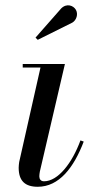

<svg xmlns="http://www.w3.org/2000/svg" viewBox="-20 -705 372 735"><path d="M257 -618.5C273 -628 280 -651 270.5 -667.5C261 -684 235.5 -693.5 214.5 -673L116 -561L124.5 -552.5ZM300.5 -163 288 -167.5C256.5 -81.5 202.5 -11 148.5 -11C136 -11 130.5 -19.5 130.5 -30C130.5 -35 131.5 -42 132.5 -48L228.5 -460H67V-446.5H135L53.5 -85C52.5 -79 51.5 -68 51.5 -63C51.5 -13 75.5 10 124.5 10C206 10 262.5 -63 300.5 -163Z"/></svg>

Font: Bodoni* 16pt
Style: Italic
Weight: 400
Italic angle: -13°
Version: Version 2.3